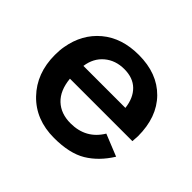

<svg xmlns="http://www.w3.org/2000/svg" viewBox="-119 -618 776 776"><g transform="rotate(45 269.0 -230.0)"><path d="M387 -280Q381 -331 352 -359.5Q323 -388 273 -388Q223 -388 188.5 -359Q154 -330 147 -280ZM145 -205Q151 -143 185 -111Q219 -79 274 -79Q362 -79 406 -152L500 -114Q462 -53 409.5 -21.5Q357 10 269 10Q164 10 99 -57.5Q34 -125 34 -230Q34 -258 38 -279Q53 -366 115 -418Q177 -470 274 -470Q380 -470 442 -407Q504 -344 504 -235Q504 -227 502 -205Z"/></g></svg>

Font: Renner* Medium
Style: Medium
Weight: 500
Version: Version 003.000 ; ttfautohint (v0.97) -l 8 -r 50 -G 200 -x 1